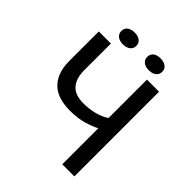

<svg xmlns="http://www.w3.org/2000/svg" viewBox="-230 -983 1122 1122"><g transform="rotate(45 331.5 -422.0)"><path d="M176 -700V-479Q176 -412 208 -375.5Q240 -339 309 -339Q360 -339 403.5 -351Q447 -363 474 -383V-700H574V0H474V-298Q445 -282 396.5 -267.5Q348 -253 285 -253Q238 -253 199.5 -264Q161 -275 133.5 -300Q106 -325 91 -363.5Q76 -402 76 -458V-700ZM167 -795Q167 -818 183.5 -831Q200 -844 229 -844Q257 -844 274 -831Q291 -818 291 -795Q291 -773 274 -759.5Q257 -746 229 -746Q200 -746 183.5 -759.5Q167 -773 167 -795ZM381 -795Q381 -818 397.5 -831Q414 -844 442 -844Q471 -844 488 -831Q505 -818 505 -795Q505 -773 488 -759.5Q471 -746 442 -746Q414 -746 397.5 -759.5Q381 -773 381 -795Z"/></g></svg>

Font: PT Sans Caption
Style: Regular
Weight: 400
Designer: A.Korolkova, O.Umpeleva, V.Yefimov
Foundry: ParaType Ltd
Version: Version 2.004W OFL